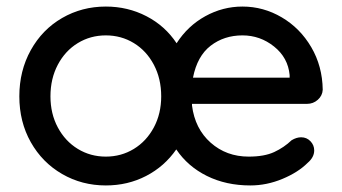

<svg xmlns="http://www.w3.org/2000/svg" viewBox="-20 -556 1044 586"><path d="M566 -239V-234Q575 -163 623 -120.5Q671 -78 739 -78Q787 -78 817 -92Q847 -106 870 -128Q885 -137 899 -137Q916 -137 927.5 -125Q939 -113 939 -97Q939 -76 919 -59Q890 -30 842 -10Q794 10 744 10Q670 10 611.5 -19Q553 -48 518 -100Q482 -48 426 -19Q370 10 303 10Q230 10 169.5 -25Q109 -60 74 -122Q39 -184 39 -262Q39 -340 74 -403Q109 -466 169.5 -501Q230 -536 303 -536Q370 -536 427 -506.5Q484 -477 519 -424Q553 -477 606.5 -506.5Q660 -536 720 -536Q784 -536 840 -503Q896 -470 930 -412Q964 -354 965 -282Q964 -264 950 -251.5Q936 -239 917 -239ZM472 -262Q472 -316 449.5 -358.5Q427 -401 388.5 -424.5Q350 -448 303 -448Q256 -448 217.5 -424.5Q179 -401 156.5 -358.5Q134 -316 134 -262Q134 -209 156.5 -167Q179 -125 217.5 -101.5Q256 -78 303 -78Q350 -78 388.5 -101.5Q427 -125 449.5 -167Q472 -209 472 -262ZM569 -319H864V-327Q859 -380 816.5 -414Q774 -448 720 -448Q664 -448 623 -416.5Q582 -385 569 -319Z"/></svg>

Font: Quicksand Medium
Style: Regular
Weight: 500
Designer: Andrew Paglinawan
Foundry: Andrew Paglinawan
Version: Version 3.000